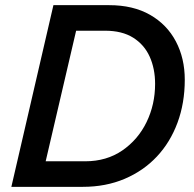

<svg xmlns="http://www.w3.org/2000/svg" viewBox="-20 -724 753 744"><path d="M24 0 187 -704H403Q496 -704 561.5 -666.5Q627 -629 661.5 -563.5Q696 -498 696 -415Q696 -325 668 -249Q640 -173 588 -117.5Q536 -62 463 -31Q390 0 301 0ZM157 -99H310Q393 -99 454 -141Q515 -183 548 -251Q581 -319 581 -399Q581 -458 560 -504.5Q539 -551 496 -578Q453 -605 387 -605H275Z"/></svg>

Font: Prodigy Sans Medium
Style: Italic
Weight: 500
Italic angle: -13°
Designer: Wei Huang
Foundry: Wei Huang
Version: Version 1.003; ttfautohint (v1.8.3)